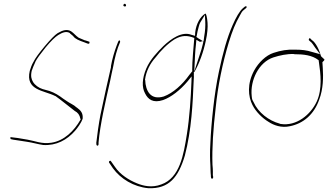

<svg xmlns="http://www.w3.org/2000/svg" viewBox="-20 -729 1732 1013"><path d="M35 -5C34 -4 34 2 37 5L50 8C74 11 99 16 122 19C151 23 180 32 208 36C277 40 333 10 376 -39C390 -55 409 -82 416 -102C419 -131 407 -146 386 -161L385 -162H384C377 -169 368 -175 355 -182C341 -189 328 -199 314 -208C292 -225 268 -240 241 -249L205 -259C185 -265 164 -280 154 -297C146 -311 141 -326 147 -354V-356L148 -357C152 -369 158 -384 166 -401V-402C175 -420 192 -443 220 -478C248 -512 271 -534 287 -544C308 -557 329 -566 348 -555L349 -554V-553L367 -538V-537C378 -523 398 -515 424 -506L442 -499H443C446 -499 448 -498 450 -498C454 -506 452 -509 451 -509L430 -516H428C416 -521 406 -525 395 -530C379 -541 370 -554 355 -564C334 -576 313 -571 284 -554C270 -545 247 -522 216 -485C185 -448 165 -420 158 -405C147 -387 142 -371 137 -355C113 -251 212 -253 272 -222H273C304 -200 341 -169 374 -144C391 -135 400 -123 404 -103L406 -99L405 -98C371 -38 318 14 251 24C200 32 163 14 126 8C103 5 79 -1 56 -3L40 -5ZM137 -354H136ZM374 -145Z M631 -702C630 -699 633 -695 638 -695C643 -695 644 -695 645 -700C646 -703 642 -709 639 -709C635 -709 632 -707 631 -702ZM565 -378 566 -377 549 -302C543 -275 536 -246 530 -216L510 -123C502 -83 491 -6 488 25L489 36C493 41 498 42 500 33V23V22C508 -71 537 -196 561 -302C567 -329 571 -353 577 -377C585 -422 597 -470 614 -508C614 -509 614 -510 613 -513C607 -525 600 -499 597 -492L596 -490C584 -458 572 -419 565 -378ZM577 -376H576ZM613 -513Z M555 124V128L576 159C616 214 685 257 763 264C872 268 921 206 955 93C991 -44 997 -187 1002 -307L1003 -323C1003 -327 1002 -336 1003 -344H1002L1003 -348L1006 -350C1031 -393 1054 -456 1066 -515C1074 -550 1077 -586 1075 -609C1073 -639 1067 -658 1064 -657H1063C1037 -642 1015 -603 1010 -559L1009 -540L991 -545C940 -566 881 -523 842 -486C810 -454 773 -416 752 -368C729 -314 728 -268 745 -237C761 -204 788 -184 840 -201C883 -216 931 -254 969 -299L991 -326L990 -295C987 -215 980 -107 966 -21C949 86 929 210 831 244C782 263 736 252 702 238C660 221 614 192 587 152L565 121C565 121 563 119 562 119C560 119 556 121 555 124ZM745 -307V-308C751 -355 773 -395 800 -425C828 -462 864 -498 900 -521C939 -544 969 -543 1004 -529L1005 -528V-527C1001 -478 994 -409 994 -358L995 -354L979 -334C942 -282 893 -238 844 -220C775 -199 748 -249 746 -307ZM1016 -534 1018 -541C1020 -556 1024 -571 1028 -586C1030 -596 1034 -607 1040 -616L1061 -650L1063 -615C1064 -592 1063 -568 1057 -534L1054 -510H1053L1050 -496C1046 -478 1040 -458 1033 -438L1005 -352L1009 -437C1010 -458 1012 -479 1014 -496L1016 -519L1034 -509V-508C1034 -508 1037 -508 1038 -509L1050 -512L1036 -521C1024 -527 1025 -529 1016 -534ZM1018 -541H1019L1018 -542ZM1003 -323 1002 -322ZM1053 -510V-513L1050 -512Z M1135 -351C1110 -236 1094 -73 1090 26C1087 76 1088 114 1090 143C1091 172 1091 191 1093 197L1092 198L1094 211C1100 217 1103 214 1105 206L1103 195V194C1103 186 1104 168 1101 140C1098 54 1105 -50 1118 -161C1129 -273 1154 -396 1187 -505C1207 -569 1221 -604 1246 -648C1253 -660 1256 -669 1267 -677L1278 -686C1278 -686 1281 -689 1281 -690C1282 -694 1281 -696 1277 -696C1276 -696 1273 -695 1273 -695L1262 -686C1244 -671 1224 -635 1208 -598C1178 -531 1155 -446 1135 -351ZM1267 -677Z M1321 -357C1283 -287 1289 -220 1312 -175C1330 -139 1365 -105 1397 -86C1424 -68 1465 -53 1509 -63C1581 -77 1637 -126 1664 -203C1686 -260 1686 -324 1683 -370L1681 -401C1687 -406 1694 -413 1691 -416L1674 -432C1665 -464 1647 -504 1625 -518L1616 -527C1614 -529 1614 -528 1611 -525C1606 -517 1611 -516 1616 -511C1626 -505 1635 -488 1644 -476L1669 -443L1626 -455C1598 -464 1572 -467 1538 -467C1498 -469 1462 -463 1423 -450C1383 -437 1344 -399 1321 -357ZM1308 -222C1299 -306 1346 -401 1422 -426C1456 -437 1494 -445 1529 -444L1533 -443C1581 -443 1627 -438 1660 -412H1661L1663 -398C1671 -343 1682 -260 1651 -193C1619 -124 1544 -62 1461 -75C1459 -75 1457 -76 1455 -77C1399 -92 1342 -135 1318 -190C1310 -205 1310 -203 1308 -222ZM1616 -511Z"/></svg>

Font: Stray Cat
Style: HlCnObl
Weight: 100
Version: Version 1.0